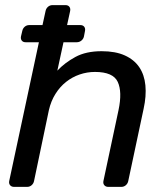

<svg xmlns="http://www.w3.org/2000/svg" viewBox="-20 -730 649 750"><path d="M16 -23 132 -565H80Q70 -565 65 -571.5Q60 -578 62 -588L67 -609Q69 -619 76.5 -625.5Q84 -632 94 -632H146L158 -687Q160 -697 167.5 -703.5Q175 -710 185 -710H236Q246 -710 251 -703.5Q256 -697 254 -687L242 -632H294Q304 -632 309 -625.5Q314 -619 312 -609L308 -588Q306 -578 298 -571.5Q290 -565 280 -565H228L204 -454Q233 -485 274.5 -507.5Q316 -530 377 -530Q431 -530 467.5 -513.5Q504 -497 524 -467.5Q544 -438 548 -396.5Q552 -355 541 -305L481 -23Q479 -13 471.5 -6.5Q464 0 454 0H403Q393 0 387.5 -6.5Q382 -13 384 -23L443 -300Q458 -371 440 -410Q422 -449 351 -449Q320 -449 291 -439Q262 -429 238 -410Q214 -391 196.5 -363Q179 -335 171 -300L113 -23Q111 -13 103.5 -6.5Q96 0 86 0H35Q25 0 19.5 -6.5Q14 -13 16 -23Z"/></svg>

Font: SVN-Rubik
Style: Italic
Weight: 400
Italic angle: -12°
Designer: Hubert and Fischer
Foundry: Hubert & Fischer
Version: Version 2.101; ttfautohint (v1.8.3)